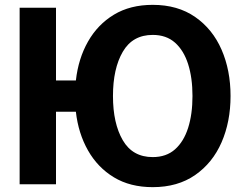

<svg xmlns="http://www.w3.org/2000/svg" viewBox="-20 -760 1005 792"><path d="M61 0V-728H211V-428H293Q303 -518 343 -588.5Q383 -659 450 -699.5Q517 -740 610 -740Q713 -740 785 -690Q857 -640 894 -555Q931 -470 931 -364Q931 -258 894 -173Q857 -88 785 -38Q713 12 610 12Q517 12 450 -28.5Q383 -69 343 -139.5Q303 -210 293 -299H211V0ZM610 -112Q666 -112 702 -144Q738 -176 756 -232.5Q774 -289 774 -364Q774 -439 756 -495.5Q738 -552 702 -584Q666 -616 610 -616Q527 -616 486.5 -546.5Q446 -477 446 -364Q446 -251 486.5 -181.5Q527 -112 610 -112Z"/></svg>

Font: Murecho SemiBold
Style: Regular
Weight: 600
Designer: Neil Summerour
Foundry: Positype
Version: Version 1.010; ttfautohint (v1.8.3)